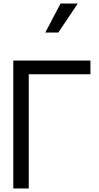

<svg xmlns="http://www.w3.org/2000/svg" viewBox="-20 -1059 559 1079"><path d="M488.3 -718.8V-641.6H141.6V0H54.7V-718.8ZM234.4 -876 320.3 -1039.1H417L307.6 -876Z"/></svg>

Font: Inter Display V
Style: Regular
Weight: 400
Designer: Rasmus Andersson
Foundry: rsms
Version: Version 3.015;git-src